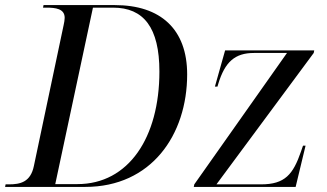

<svg xmlns="http://www.w3.org/2000/svg" viewBox="-39 -734 1283 754"><path d="M-19 0H296C555 0 696 -204 696 -442C696 -619 592 -714 412 -714H132L130 -704H143C179 -704 215 -700 215 -664C215 -656 213 -645 211 -636L94 -82C81 -19 41 -10 -4 -10H-17ZM265 -11H178L326 -704H405C525 -704 587 -626 587 -453C587 -194 466 -11 265 -11ZM722 0H1122L1161 -162H1151L1143 -139C1112 -49 1080 -10 986 -10H811L1193 -526L1195 -536H845L805 -394H815L818 -404C844 -491 884 -526 958 -526H1088L724 -10Z"/></svg>

Font: Noto Serif Display
Style: Italic
Weight: 400
Italic angle: -12°
Designer: Monotype Design Team
Foundry: Monotype Imaging Inc.
Version: Version 2.009